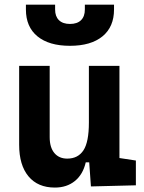

<svg xmlns="http://www.w3.org/2000/svg" viewBox="-20 -803 626 832"><path d="M217.8 9.8Q143.9 9.8 103.5 -38.8Q63 -87.4 63 -175.8V-517.6H195.3V-208.5Q195.3 -164.1 215.6 -139.9Q235.8 -115.7 271.5 -115.7Q318 -115.7 341.6 -151.6Q365.2 -187.5 365.2 -272L391.6 -99.6H351.6Q339.5 -46.9 304.4 -18.6Q269.3 9.8 217.8 9.8ZM374 4.9 365.2 -119.1V-210H497.6V-118.2L568.8 -107.4V0ZM365.2 -146.5V-517.6H497.6V-175.8ZM283.2 -604.5Q192.4 -604.5 142.3 -645.5Q92.3 -686.5 92.3 -761.7V-782.7H218.8V-761.7Q218.8 -731.9 235.4 -715.6Q252.1 -699.2 283.3 -699.2Q314.5 -699.2 331.1 -715.5Q347.7 -731.8 347.7 -761.7V-782.7H474.1V-761.7Q474.1 -686.5 424.1 -645.5Q374 -604.5 283.2 -604.5Z"/></svg>

Font: Cascadia Mono PL
Style: Regular
Weight: 400
Monospace: yes
Designer: Aaron Bell
Foundry: Saja Typeworks
Version: Version 2102.003